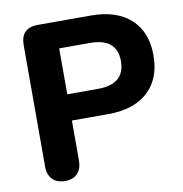

<svg xmlns="http://www.w3.org/2000/svg" viewBox="-80 -780 824 865"><g transform="rotate(-10 332.0 -348.0)"><path d="M71 -71V-626Q71 -705 150 -705H393Q510 -705 574.5 -645.5Q639 -586 639 -480Q639 -373 574.5 -313.5Q510 -254 393 -254H226V-71Q226 -33 206 -12Q186 9 149 9Q112 9 91.5 -12Q71 -33 71 -71ZM226 -584V-374H367Q490 -374 490 -480Q490 -584 367 -584Z"/></g></svg>

Font: Nunito ExtraBold
Style: Regular
Weight: 800
Designer: Vernon Adams
Foundry: Vernon Adams
Version: Version 3.602